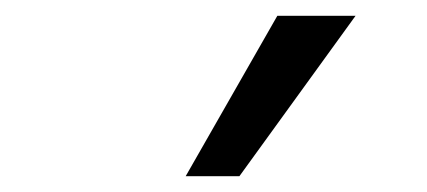

<svg xmlns="http://www.w3.org/2000/svg" viewBox="-20 -778 540 243"><path d="M215 -555 331 -758H430L283 -555Z"/></svg>

Font: Nunito Sans 10pt SemiExpanded
Style: Regular
Weight: 400
Width: 6
Designer: Vernon Adams
Foundry: Vernon Adams
Version: Version 3.101;gftools[0.9.27]